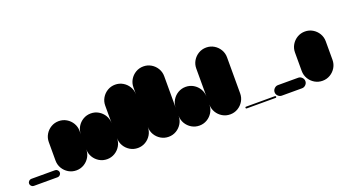

<svg xmlns="http://www.w3.org/2000/svg" viewBox="-41 -713 1833 1026"><g transform="rotate(-20 875.0 -200.0)"><path d="M20 -40Q12 -40 6 -34Q0 -28 0 -20Q0 -12 6 -6Q12 0 20 0H155Q163 0 169 -6Q175 -12 175 -20Q175 -28 169 -34Q163 -40 155 -40Z M175 -87.7H350V-192.7H175ZM262.7 -175Q238.7 -175 218.7 -163.2Q198.7 -151.3 186.8 -131.3Q175 -111.3 175 -87.7Q175 -63.7 186.8 -43.7Q198.7 -23.7 218.7 -11.8Q238.7 0 262.7 0Q286.3 0 306.3 -11.8Q326.3 -23.7 338.2 -43.7Q350 -63.7 350 -87.7Q350 -111.3 338.2 -131.3Q326.3 -151.3 306.3 -163.2Q286.3 -175 262.7 -175ZM262.7 -280Q238.7 -280 218.7 -268.2Q198.7 -256.3 186.8 -236.3Q175 -216.3 175 -192.7Q175 -168.7 186.8 -148.7Q198.7 -128.7 218.7 -116.8Q238.7 -105 262.7 -105Q286.3 -105 306.3 -116.8Q326.3 -128.7 338.2 -148.7Q350 -168.7 350 -192.7Q350 -216.3 338.2 -236.3Q326.3 -256.3 306.3 -268.2Q286.3 -280 262.7 -280Z M350 -87.7H525V-172.7H350ZM437.7 -175Q413.7 -175 393.7 -163.2Q373.7 -151.3 361.8 -131.3Q350 -111.3 350 -87.7Q350 -63.7 361.8 -43.7Q373.7 -23.7 393.7 -11.8Q413.7 0 437.7 0Q461.3 0 481.3 -11.8Q501.3 -23.7 513.2 -43.7Q525 -63.7 525 -87.7Q525 -111.3 513.2 -131.3Q501.3 -151.3 481.3 -163.2Q461.3 -175 437.7 -175ZM437.7 -260Q413.7 -260 393.7 -248.2Q373.7 -236.3 361.8 -216.3Q350 -196.3 350 -172.7Q350 -148.7 361.8 -128.7Q373.7 -108.7 393.7 -96.8Q413.7 -85 437.7 -85Q461.3 -85 481.3 -96.8Q501.3 -108.7 513.2 -128.7Q525 -148.7 525 -172.7Q525 -196.3 513.2 -216.3Q501.3 -236.3 481.3 -248.2Q461.3 -260 437.7 -260Z M525 -87.7H700V-272.7H525ZM612.7 -175Q588.7 -175 568.7 -163.2Q548.7 -151.3 536.8 -131.3Q525 -111.3 525 -87.7Q525 -63.7 536.8 -43.7Q548.7 -23.7 568.7 -11.8Q588.7 0 612.7 0Q636.3 0 656.3 -11.8Q676.3 -23.7 688.2 -43.7Q700 -63.7 700 -87.7Q700 -111.3 688.2 -131.3Q676.3 -151.3 656.3 -163.2Q636.3 -175 612.7 -175ZM612.7 -360Q588.7 -360 568.7 -348.2Q548.7 -336.3 536.8 -316.3Q525 -296.3 525 -272.7Q525 -248.7 536.8 -228.7Q548.7 -208.7 568.7 -196.8Q588.7 -185 612.7 -185Q636.3 -185 656.3 -196.8Q676.3 -208.7 688.2 -228.7Q700 -248.7 700 -272.7Q700 -296.3 688.2 -316.3Q676.3 -336.3 656.3 -348.2Q636.3 -360 612.7 -360Z M700 -87.7H875V-312.7H700ZM787.7 -175Q763.7 -175 743.7 -163.2Q723.7 -151.3 711.8 -131.3Q700 -111.3 700 -87.7Q700 -63.7 711.8 -43.7Q723.7 -23.7 743.7 -11.8Q763.7 0 787.7 0Q811.3 0 831.3 -11.8Q851.3 -23.7 863.2 -43.7Q875 -63.7 875 -87.7Q875 -111.3 863.2 -131.3Q851.3 -151.3 831.3 -163.2Q811.3 -175 787.7 -175ZM787.7 -400Q763.7 -400 743.7 -388.2Q723.7 -376.3 711.8 -356.3Q700 -336.3 700 -312.7Q700 -288.7 711.8 -268.7Q723.7 -248.7 743.7 -236.8Q763.7 -225 787.7 -225Q811.3 -225 831.3 -236.8Q851.3 -248.7 863.2 -268.7Q875 -288.7 875 -312.7Q875 -336.3 863.2 -356.3Q851.3 -376.3 831.3 -388.2Q811.3 -400 787.7 -400Z M875 -87.7H1050V-132.7H875ZM962.7 -175Q938.7 -175 918.7 -163.2Q898.7 -151.3 886.8 -131.3Q875 -111.3 875 -87.7Q875 -63.7 886.8 -43.7Q898.7 -23.7 918.7 -11.8Q938.7 0 962.7 0Q986.3 0 1006.3 -11.8Q1026.3 -23.7 1038.2 -43.7Q1050 -63.7 1050 -87.7Q1050 -111.3 1038.2 -131.3Q1026.3 -151.3 1006.3 -163.2Q986.3 -175 962.7 -175ZM962.7 -220Q938.7 -220 918.7 -208.2Q898.7 -196.3 886.8 -176.3Q875 -156.3 875 -132.7Q875 -108.7 886.8 -88.7Q898.7 -68.7 918.7 -56.8Q938.7 -45 962.7 -45Q986.3 -45 1006.3 -56.8Q1026.3 -68.7 1038.2 -88.7Q1050 -108.7 1050 -132.7Q1050 -156.3 1038.2 -176.3Q1026.3 -196.3 1006.3 -208.2Q986.3 -220 962.7 -220Z M1050 -87.7H1225V-292.7H1050ZM1137.7 -175Q1113.7 -175 1093.7 -163.2Q1073.7 -151.3 1061.8 -131.3Q1050 -111.3 1050 -87.7Q1050 -63.7 1061.8 -43.7Q1073.7 -23.7 1093.7 -11.8Q1113.7 0 1137.7 0Q1161.3 0 1181.3 -11.8Q1201.3 -23.7 1213.2 -43.7Q1225 -63.7 1225 -87.7Q1225 -111.3 1213.2 -131.3Q1201.3 -151.3 1181.3 -163.2Q1161.3 -175 1137.7 -175ZM1137.7 -380Q1113.7 -380 1093.7 -368.2Q1073.7 -356.3 1061.8 -336.3Q1050 -316.3 1050 -292.7Q1050 -268.7 1061.8 -248.7Q1073.7 -228.7 1093.7 -216.8Q1113.7 -205 1137.7 -205Q1161.3 -205 1181.3 -216.8Q1201.3 -228.7 1213.2 -248.7Q1225 -268.7 1225 -292.7Q1225 -316.3 1213.2 -336.3Q1201.3 -356.3 1181.3 -368.2Q1161.3 -380 1137.7 -380Z M1230 -10Q1228 -10 1226.5 -8.5Q1225 -7 1225 -5Q1225 -3 1226.5 -1.5Q1228 0 1230 0H1395Q1397 0 1398.5 -1.5Q1400 -3 1400 -5Q1400 -7 1398.5 -8.5Q1397 -10 1395 -10Z M1430 -60Q1418 -60 1409 -51Q1400 -42 1400 -30Q1400 -18 1409 -9Q1418 0 1430 0H1545Q1557 0 1566 -9Q1575 -18 1575 -30Q1575 -42 1566 -51Q1557 -60 1545 -60Z M1575 -87.7H1750V-192.7H1575ZM1662.7 -175Q1638.7 -175 1618.7 -163.2Q1598.7 -151.3 1586.8 -131.3Q1575 -111.3 1575 -87.7Q1575 -63.7 1586.8 -43.7Q1598.7 -23.7 1618.7 -11.8Q1638.7 0 1662.7 0Q1686.3 0 1706.3 -11.8Q1726.3 -23.7 1738.2 -43.7Q1750 -63.7 1750 -87.7Q1750 -111.3 1738.2 -131.3Q1726.3 -151.3 1706.3 -163.2Q1686.3 -175 1662.7 -175ZM1662.7 -280Q1638.7 -280 1618.7 -268.2Q1598.7 -256.3 1586.8 -236.3Q1575 -216.3 1575 -192.7Q1575 -168.7 1586.8 -148.7Q1598.7 -128.7 1618.7 -116.8Q1638.7 -105 1662.7 -105Q1686.3 -105 1706.3 -116.8Q1726.3 -128.7 1738.2 -148.7Q1750 -168.7 1750 -192.7Q1750 -216.3 1738.2 -236.3Q1726.3 -256.3 1706.3 -268.2Q1686.3 -280 1662.7 -280Z"/></g></svg>

Font: Wavefont Thin
Style: Regular
Weight: 100
Monospace: yes
Version: Version 3.005;gftools[0.9.33]